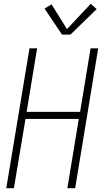

<svg xmlns="http://www.w3.org/2000/svg" viewBox="-20 -989 540 1009"><path d="M13 0 135 -735H175L120 -401H401L456 -735H496L375 0H334L394 -364H114L53 0ZM306 -807 214 -944 251 -966 332 -836 457 -969 488 -941 350 -807Z"/></svg>

Font: Iosevka SS04 XLt Obl
Style: Regular
Weight: 200
Italic angle: -9°
Monospace: yes
Designer: Belleve Invis
Foundry: Belleve Invis
Version: Version 19.0.0; ttfautohint (v1.8.4)